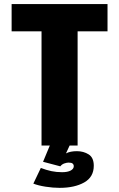

<svg xmlns="http://www.w3.org/2000/svg" viewBox="-20 -720 590 950"><path d="M185.5 0V-565H37.5V-700H512V-565H364V0ZM275 209.5Q242.5 209.5 205.8 203.8Q169 198 145 188.5L182 111Q209.5 121.5 234.5 126.8Q259.5 132 287 132Q314.5 132 329.8 123.8Q345 115.5 345 102.5Q345 94.5 339.5 89.5Q334 84.5 319.5 84.5Q310 84.5 298 88.8Q286 93 278.5 103L193 80.5L226.5 0H324.5L306.5 39Q327.5 28 360.5 28Q393.5 28 418.8 44Q444 60 444 100Q444 156 396.5 182.8Q349 209.5 275 209.5Z"/></svg>

Font: Trispace SemiCondensed ExtraBold
Style: Regular
Weight: 800
Width: 4
Designer: Tyler Finck
Foundry: Etcetera Type Company
Version: Version 1.210; ttfautohint (v1.8.3)